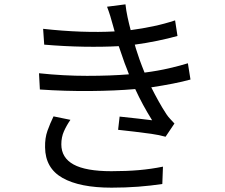

<svg xmlns="http://www.w3.org/2000/svg" viewBox="-20 -818 1040 886"><path d="M502 -698Q496 -721 489 -743.5Q482 -766 474 -787L559 -798Q562 -770 568.5 -739.5Q575 -709 583 -679Q636 -686 688 -697Q740 -708 788 -724L799 -652Q756 -640 705 -629.5Q654 -619 602 -612Q607 -593 613 -576Q619 -559 624 -543Q629 -529 635 -513.5Q641 -498 647 -483Q709 -491 760.5 -503Q812 -515 847 -526L859 -451Q823 -441 777 -432Q731 -423 678 -415Q694 -383 711.5 -351.5Q729 -320 748 -291Q756 -279 765.5 -269Q775 -259 785 -248L744 -187Q716 -195 678 -200.5Q640 -206 600 -210.5Q560 -215 525 -219L532 -280Q572 -276 615 -271Q658 -266 682 -263Q660 -298 640.5 -334Q621 -370 604 -407Q513 -399 396.5 -398Q280 -397 164 -405L160 -480Q273 -468 381.5 -468Q490 -468 575 -475Q570 -489 565 -501.5Q560 -514 555 -527Q540 -569 528 -605Q455 -601 366.5 -602.5Q278 -604 184 -612L179 -685Q269 -675 353 -672Q437 -669 509 -673Q507 -679 505.5 -685.5Q504 -692 502 -698ZM305 -265Q287 -239 275 -212Q263 -185 263 -152Q263 -90 319.5 -59Q376 -28 494 -28Q564 -28 621 -33Q678 -38 732 -49L729 31Q677 39 618 43.5Q559 48 495 48Q348 48 268.5 3Q189 -42 188 -138Q187 -181 199 -214.5Q211 -248 227 -281Z"/></svg>

Font: Chiron Sans HK TT
Style: Regular
Weight: 400
Designer: Ryoko NISHIZUKA 西塚涼子 (kana, bopomofo & ideographs); Paul D. Hunt (Latin, Greek & Cyrillic); Sandoll Communications 산돌커뮤니
Foundry: Adobe
Version: Version 2.022;hotconv 1.0.109;makeotfexe 2.5.65596